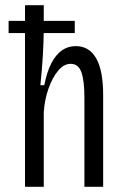

<svg xmlns="http://www.w3.org/2000/svg" viewBox="-20 -717 475 737"><path d="M13 -637H267V-590H13ZM76 0V-349V-697H148V-605Q148 -583 147 -557.5Q146 -532 144.5 -504.5Q143 -477 140.5 -448Q138 -419 135 -390H150Q160 -441 177 -474Q194 -507 217.5 -523.5Q241 -540 271 -540Q322 -540 349 -493.5Q376 -447 376 -351V0H304V-342Q304 -407 292.5 -439.5Q281 -472 251 -472Q225 -472 203 -445.5Q181 -419 166 -376.5Q151 -334 148 -286V0Z"/></svg>

Font: Bricolage Grotesque 24pt Condensed Light
Style: Regular
Weight: 300
Width: 3
Designer: Mathieu Triay
Foundry: Atelier Triay
Version: Version 1.001;gftools[0.9.33.dev8+g029e19f]